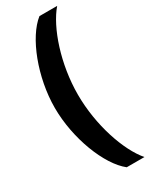

<svg xmlns="http://www.w3.org/2000/svg" viewBox="-251 -788 856 1089"><g transform="rotate(-30 177.0 -243.0)"><path d="M42 -243C42 -43 126 173 227 252H343C261 157 193 -44 193 -243C193 -442 261 -643 343 -738H227C126 -659 42 -443 42 -243Z"/></g></svg>

Font: Gantari ExtraBold
Style: Regular
Weight: 800
Designer: Anugrah Pasau
Foundry: Lafontype
Version: Version 1.000